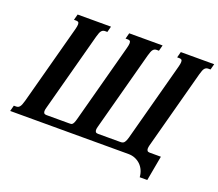

<svg xmlns="http://www.w3.org/2000/svg" viewBox="-150 -906 1374 1209"><g transform="rotate(20 537.0 -301.5)"><path d="M-16.1 0 -5.9 -39.1H8.8Q16.1 -39.1 21.7 -41.3Q27.3 -43.5 32.2 -49.1Q37.1 -54.7 41.5 -64.9Q45.9 -75.2 50.3 -91.3L193.4 -624.5Q199.2 -646.5 199.2 -657.7Q199.2 -668.9 194.3 -672.9Q189.5 -676.8 179.7 -676.8H165L175.3 -715.8H398.9L388.7 -676.8H374.5Q367.2 -676.8 361.3 -674.6Q355.5 -672.4 350.3 -666.7Q345.2 -661.1 341.1 -650.9Q336.9 -640.6 332.5 -624.5L190.9 -96.2Q187 -83 187 -73.2Q187 -64.5 191.4 -59.1Q195.8 -53.7 207 -53.7H358.4Q365.7 -53.7 371.1 -54.2Q376.5 -54.7 380.9 -58.8Q385.3 -63 389.2 -71.5Q393.1 -80.1 397.5 -96.2L539.1 -624.5Q544.9 -646.5 544.9 -657.7Q544.9 -668.9 540 -672.9Q535.2 -676.8 525.4 -676.8H510.7L521 -715.8H744.6L734.4 -676.8H720.2Q712.9 -676.8 707 -674.6Q701.2 -672.4 696 -666.7Q690.9 -661.1 686.8 -650.9Q682.6 -640.6 678.2 -624.5L536.6 -96.2Q532.7 -83 532.7 -73.2Q532.7 -64.5 537.1 -59.1Q541.5 -53.7 552.7 -53.7H704.6Q722.2 -53.7 730.2 -65.9Q738.3 -78.1 743.2 -96.2L884.8 -624.5Q890.6 -646.5 890.6 -657.7Q890.6 -668.9 885.7 -672.9Q880.9 -676.8 871.1 -676.8H856.4L866.7 -715.8H1090.3L1080.1 -676.8H1065.9Q1058.6 -676.8 1052.7 -674.6Q1046.9 -672.4 1041.7 -666.7Q1036.6 -661.1 1032.5 -650.9Q1028.3 -640.6 1023.9 -624.5L882.3 -96.2Q880.9 -90.3 879.9 -85Q878.9 -79.6 878.9 -74.7Q878.9 -64.9 883.3 -59.3Q887.7 -53.7 898.9 -53.7H974.1L943.8 113.3H893.1Q891.6 89.4 882.6 68.6Q873.5 47.9 858.2 32.7Q842.8 17.6 822 8.8Q801.3 0 776.4 0Z"/></g></svg>

Font: Arian AMU Serif
Style: Bold Italic
Weight: 700
Italic angle: -15°
Designer: Ruben Hakobyan (Tarumian)
Foundry: Ruben Hakobyan (Tarumian)
Version: Version 1.002